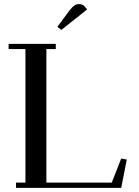

<svg xmlns="http://www.w3.org/2000/svg" viewBox="-20 -916 677 936"><path d="M22 -676.8V-702.1H252V-676.8H206.1V-25.9H524.9L570.8 -143.1L598.1 -138.2L570.8 0H58.1V-25.9H104V-676.8ZM259.8 -785.2 317.9 -863.8Q333 -882.8 342.5 -889.4Q352.1 -896 366.2 -896Q371.6 -896 377.2 -894.3Q382.8 -892.6 385.7 -890.6L388.2 -889.2L404.8 -870.1L278.8 -770Z"/></svg>

Font: Dehuti
Style: Bold
Weight: 700
Version: Version 1.2